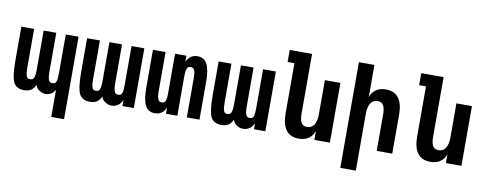

<svg xmlns="http://www.w3.org/2000/svg" viewBox="-75 -1142 4364 1731"><g transform="rotate(10 2107.0 -276.0)"><path d="M445.8 -41.5Q432.6 -15.1 409.7 -1Q386.7 13.2 360.4 13.2Q343.8 13.2 328.1 7.8Q312.5 2.4 299.8 -6.8Q287.1 -15.6 278.3 -27.3Q269.5 -39.1 266.1 -54.7Q250 -19.5 225.8 -3.2Q201.7 13.2 162.6 13.2Q127 13.2 103 0.5Q79.1 -12.2 66.4 -35.6Q53.7 -58.6 46.4 -106.9Q39.1 -155.3 39.1 -238.8V-546.9H156.2V-195.8Q156.2 -164.6 158.4 -144.8Q160.6 -125 166 -113.8Q171.4 -101.1 179.7 -97.4Q188 -93.8 198.7 -93.8Q210.4 -93.8 219.2 -97.9Q228 -102.1 233.4 -114.7Q243.2 -136.2 243.2 -195.8V-546.9H358.9V-195.8Q358.9 -165 361.3 -145.5Q363.8 -126 369.1 -114.7Q374.5 -102.1 383.1 -97.9Q391.6 -93.8 403.3 -93.8Q414.1 -93.8 422.6 -97.4Q431.2 -101.1 436.5 -113.8Q441.9 -125 443.8 -144.8Q445.8 -164.6 445.8 -195.8V-546.9H563V208H445.8Z M764.6 13.2Q729 13.2 705.1 0.5Q681.2 -12.2 668.5 -35.6Q655.8 -58.6 648.4 -106.9Q641.1 -155.3 641.1 -238.8V-546.9H758.3V-195.8Q758.3 -164.6 760.5 -144.8Q762.7 -125 768.1 -113.8Q773.4 -101.1 781.7 -97.4Q790 -93.8 800.8 -93.8Q812.5 -93.8 821.3 -97.9Q830.1 -102.1 835.4 -114.7Q845.2 -136.2 845.2 -195.8V-546.9H960.9V-195.8Q960.9 -165 963.4 -145.5Q965.8 -126 971.2 -114.7Q976.6 -102.1 985.1 -97.9Q993.7 -93.8 1005.4 -93.8Q1016.1 -93.8 1024.7 -97.4Q1033.2 -101.1 1038.6 -113.8Q1043.9 -125 1045.9 -144.8Q1047.9 -164.6 1047.9 -195.8V-546.9H1165V0H1061V-56.6Q1048.8 -24.4 1022.2 -5.6Q995.6 13.2 963.4 13.2Q945.8 13.2 930.2 7.8Q914.6 2.4 901.9 -6.8Q886.7 -17.6 878.9 -29.5Q871.1 -41.5 868.2 -54.7Q852.1 -19.5 827.9 -3.2Q803.7 13.2 764.6 13.2Z M1357.4 13.2Q1296.9 13.2 1270.3 -39.3Q1243.7 -91.8 1243.7 -195.8V-546.9H1359.4V-195.8Q1359.4 -165 1361.8 -145.5Q1364.3 -126 1369.6 -114.7Q1375 -103 1383.1 -98.4Q1391.1 -93.8 1403.3 -93.8Q1414.6 -93.8 1422.6 -97.7Q1430.7 -101.6 1436 -111.8Q1440.9 -121.6 1443.6 -139.4Q1446.3 -157.2 1446.3 -183.6V-546.9H1550.3V-490.2Q1562.5 -522 1588.1 -541Q1613.8 -560.1 1651.9 -560.1Q1711.9 -560.1 1739 -507.6Q1766.1 -455.1 1766.1 -351.1V0H1650.4V-351.1Q1650.4 -381.8 1648.2 -401.4Q1646 -420.9 1640.6 -432.6Q1635.3 -443.8 1627 -448.5Q1618.7 -453.1 1606.4 -453.1Q1593.8 -453.1 1586.2 -448.7Q1578.6 -444.3 1574.2 -435.5Q1568.8 -425.3 1566.2 -406.2Q1563.5 -387.2 1563.5 -362.8V0H1459.5V-56.6Q1447.3 -24.9 1421.4 -5.9Q1395.5 13.2 1357.4 13.2Z M1968.8 13.2Q1933.1 13.2 1909.2 0.5Q1885.3 -12.2 1872.6 -35.6Q1859.9 -58.6 1852.5 -106.9Q1845.2 -155.3 1845.2 -238.8V-546.9H1962.4V-195.8Q1962.4 -164.6 1964.6 -144.8Q1966.8 -125 1972.2 -113.8Q1977.5 -101.1 1985.8 -97.4Q1994.1 -93.8 2004.9 -93.8Q2016.6 -93.8 2025.4 -97.9Q2034.2 -102.1 2039.6 -114.7Q2049.3 -136.2 2049.3 -195.8V-546.9H2165V-195.8Q2165 -165 2167.5 -145.5Q2169.9 -126 2175.3 -114.7Q2180.7 -102.1 2189.2 -97.9Q2197.8 -93.8 2209.5 -93.8Q2220.2 -93.8 2228.8 -97.4Q2237.3 -101.1 2242.7 -113.8Q2248 -125 2250 -144.8Q2252 -164.6 2252 -195.8V-546.9H2369.1V0H2265.1V-56.6Q2252.9 -24.4 2226.3 -5.6Q2199.7 13.2 2167.5 13.2Q2149.9 13.2 2134.3 7.8Q2118.7 2.4 2106 -6.8Q2090.8 -17.6 2083 -29.5Q2075.2 -41.5 2072.3 -54.7Q2056.2 -19.5 2032 -3.2Q2007.8 13.2 1968.8 13.2Z M2676.3 13.2Q2599.6 13.2 2560.3 -37.6Q2521 -88.4 2521 -191.9V-649.9H2458.5V-759.8H2663.1V-213.9Q2663.1 -155.8 2679.4 -129.4Q2695.8 -103 2731.4 -103Q2774.4 -103 2796.1 -137.5Q2817.9 -171.9 2817.9 -233.9V-546.9H2960V0H2817.9V-82Q2802.7 -36.6 2766.8 -11.7Q2731 13.2 2676.3 13.2Z M3091.8 -759.8H3233.9V-464.8Q3249 -510.3 3284.9 -535.2Q3320.8 -560.1 3375.5 -560.1Q3452.1 -560.1 3491.5 -509.3Q3530.8 -458.5 3530.8 -355V0H3388.7V-333Q3388.7 -391.1 3372.3 -417.5Q3356 -443.8 3320.3 -443.8Q3277.3 -443.8 3255.6 -409.4Q3233.9 -375 3233.9 -313V208H3091.8Z M3880.4 13.2Q3803.7 13.2 3764.4 -37.6Q3725.1 -88.4 3725.1 -191.9V-649.9H3662.6V-759.8H3867.2V-213.9Q3867.2 -155.8 3883.5 -129.4Q3899.9 -103 3935.5 -103Q3978.5 -103 4000.2 -137.5Q4022 -171.9 4022 -233.9V-546.9H4164.1V0H4022V-82Q4006.8 -36.6 3970.9 -11.7Q3935.1 13.2 3880.4 13.2Z"/></g></svg>

Font: Hack
Style: Bold
Weight: 700
Monospace: yes
Designer: Christopher Simpkins
Foundry: Christopher Simpkins
Version: Version 2.017